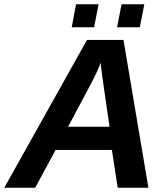

<svg xmlns="http://www.w3.org/2000/svg" viewBox="-41 -874 783 894"><path d="M650 0H507L480 -176H218L123 0H-21L364 -688H534ZM428 -582Q418 -552 380 -479L276 -284H469L437 -505Q428 -571 428 -582ZM610 -747H504L525 -854H631ZM397 -747H293L313 -854H418Z"/></svg>

Font: Libra Sans
Style: Bold Italic
Weight: 700
Italic angle: -12°
Foundry: Context Ltd
Version: Version 1.002